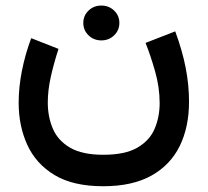

<svg xmlns="http://www.w3.org/2000/svg" viewBox="-20 -437 728 673"><path d="M272 -356.4Q272 -382.3 290.3 -399.9Q308.6 -417.5 335.4 -417.5Q361.8 -417.5 380.1 -399.9Q398.4 -382.3 398.4 -356.4Q398.4 -331.1 380.1 -313.2Q361.8 -295.4 335.4 -295.4Q308.6 -295.4 290.3 -313.2Q272 -331.1 272 -356.4ZM341.8 105.5Q418.5 105.5 461.4 80.6Q504.4 55.7 522 14.4Q539.6 -26.9 539.6 -75.7Q539.6 -131.3 523.4 -187.7Q507.3 -244.1 490.2 -286.6L594.2 -327.1Q619.1 -259.8 630.9 -199.2Q642.6 -138.7 642.6 -80.6Q642.6 8.3 609.9 75Q577.1 141.6 510.5 178.7Q443.8 215.8 341.8 215.8Q236.3 215.8 171.1 176.5Q106 137.2 75.7 70.8Q45.4 4.4 45.4 -76.7Q45.4 -131.3 56.9 -189.2Q68.4 -247.1 89.4 -303.2L185.1 -265.6Q169.4 -217.8 158.4 -169.4Q147.5 -121.1 147.5 -77.6Q147.5 -27.3 165.3 14.2Q183.1 55.7 225.6 80.6Q268.1 105.5 341.8 105.5Z"/></svg>

Font: Vazirmatn RD UI FD Medium
Style: Regular
Weight: 500
Designer: Saber Rastikerdar
Foundry: Saber Rastikerdar
Version: Version 33.003